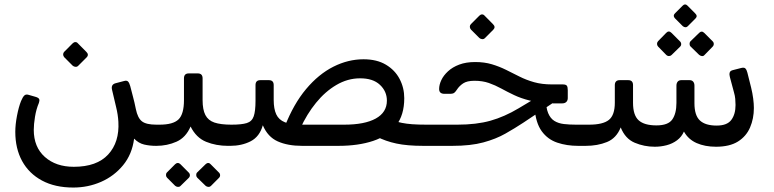

<svg xmlns="http://www.w3.org/2000/svg" viewBox="-20 -659 3507 870"><path d="M312.2 190.8Q229 190.8 170.1 159Q111.2 127.3 80.2 70.7Q49.3 14.1 49.3 -61.7Q49.3 -94.1 57 -134.5Q64.8 -175 75.3 -201Q83 -219.3 90.1 -226.1Q97.1 -232.9 108.6 -229.5L139.4 -220.7Q155.1 -216.4 157.6 -209.7Q160.1 -203.1 156.2 -192.6Q144.2 -164.6 138.6 -129.9Q133 -95.3 133 -70.7Q133 7.4 183.2 52.1Q233.4 96.8 314.4 96.8Q418.8 96.8 470.2 41Q521.6 -14.8 516.4 -107.1Q514.6 -139.5 506.3 -173.2Q497.9 -206.9 488 -250.8Q481.3 -276.1 503.9 -281.9L541.3 -291.7Q554.5 -295.6 560.3 -289.5Q566.1 -283.4 570.1 -268.9Q576.2 -244.1 582.8 -220Q589.4 -195.9 595.6 -164.7Q603.8 -124.3 623.2 -109.2Q642.5 -94.1 688.6 -94.1H703.2Q718.2 -94.1 718.2 -79.1V-28.1Q718.2 1.9 687.8 1.9Q658.5 1.9 633.3 -4Q608.1 -9.9 587.7 -30.8Q578.6 40.1 537.7 89.7Q496.8 139.3 437.7 165.1Q378.6 190.8 312.2 190.8ZM334 -360.5Q329.2 -355.7 322 -356.2Q314.8 -356.7 309.2 -361.5L271.1 -399.7Q266.1 -405.4 266.1 -412.5Q266.1 -419.5 271.1 -424.4L309.2 -462.6Q314.8 -468.2 321.5 -468.3Q328.2 -468.4 333 -462.6L370.8 -424.4Q384.7 -411.2 372.2 -398.7Z M688 1.9Q673 1.9 673 -13.9V-64.1Q673 -94.1 703 -94.1Q764.5 -94.1 789.1 -118.1Q813.6 -142.2 813.6 -205.4V-303.9Q813.6 -326.4 835.5 -326.4H876.1Q898 -326.4 898 -303.9V-205.4Q898 -162.2 910.6 -137.8Q923.2 -113.4 951.6 -103.7Q980.1 -94.1 1028.6 -94.1Q1043.6 -94.1 1043.6 -79.1V-28.1Q1043.6 1.9 1013.6 1.9Q959 1.9 913.9 -16.5Q868.9 -34.9 843.6 -85.7Q822 -35.6 779.7 -16.9Q737.4 1.9 688 1.9ZM797.6 183.9Q793.1 188.4 786.1 187.9Q779.2 187.4 773.6 182.9L736.8 146Q732.2 141.2 732.1 134Q732 126.7 736.8 122L773.6 85.1Q779.2 79.6 785.7 79.6Q792.2 79.6 797.6 85.1L834.3 122Q839.9 126.7 840.4 134.1Q840.9 141.4 835.3 147ZM935.4 183.9Q930.8 188.4 924 187.9Q917.1 187.4 911.6 182.9L873.7 146Q869.1 141.2 869 133.9Q868.9 126.6 873.7 122L911.6 85.1Q917.1 79.6 923.5 79.6Q929.8 79.6 934.4 85.1L971.2 122Q976.8 126.7 977.3 134.1Q977.8 141.4 972.2 147Z M1898.2 1.9Q1825 1.9 1776.2 -8.6Q1727.3 -19 1686.6 -40L1760.9 -113.2Q1781 -106.2 1801 -102.2Q1821.1 -98.1 1847.7 -96.1Q1874.2 -94.1 1913.2 -94.1Q1928.2 -94.1 1928.2 -79.1V-28.1Q1928.2 1.9 1898.2 1.9ZM1022.1 1.9Q1011.9 1.9 1005.4 -1.7Q999 -5.3 999 -22.1V-72.2Q999 -86.2 1007 -90.1Q1015 -94.1 1029 -94.1Q1074.5 -94.1 1098.1 -101.3Q1121.6 -108.6 1129.7 -132.1Q1137.8 -155.6 1137.8 -202.2V-273.4Q1137.8 -295.8 1159.6 -295.8H1198.4Q1220.2 -295.8 1220.2 -273.4V-206Q1220.2 -165.6 1231.8 -140.8Q1243.3 -116 1270.9 -105Q1298.5 -94.1 1345.7 -94.1H1539.5Q1632.4 -94.1 1682.7 -121.9Q1733.1 -149.8 1733.1 -203.1Q1733.1 -245.2 1701.4 -274.8Q1669.8 -304.4 1611 -304.1Q1555.1 -303.9 1504.2 -274Q1453.4 -244.2 1412 -193.2Q1370.5 -142.3 1340.7 -76.9L1270.1 -85.1Q1310.2 -187.9 1367 -255.5Q1423.8 -323.1 1490.7 -356.8Q1557.5 -390.4 1627.1 -390.4Q1687.7 -390.4 1728.8 -365.8Q1769.9 -341.2 1790.8 -301.1Q1811.8 -260.9 1811.8 -214.1Q1811.8 -137.7 1774.9 -90.3Q1738 -42.9 1670.8 -20.5Q1603.6 1.9 1513.1 1.9H1348.9Q1283.6 1.9 1238.4 -18.4Q1193.2 -38.6 1170.9 -91.4Q1156.3 -39.7 1115.9 -18.9Q1075.5 1.9 1022.1 1.9Z M1898 1.9Q1883 1.9 1883 -13.1V-64.1Q1883 -94.1 1913 -94.1H2052.7Q2138.6 -94.1 2202.3 -112Q2266.1 -130 2329.9 -168.2L2430.2 -228.1L2496.2 -199.8L2351.8 -103.4Q2313.1 -77.9 2270.2 -53.6Q2227.4 -29.2 2170.2 -13.7Q2113 1.9 2029.6 1.9ZM2599.6 1.9Q2548.1 1.9 2505 -12.7Q2461.8 -27.2 2434.6 -64.6Q2407.4 -102 2402.1 -170.1L2453.6 -214.3Q2453.6 -171.2 2463.7 -146.8Q2473.8 -122.4 2492 -111.1Q2510.2 -99.9 2535.1 -97Q2560 -94.1 2589.8 -94.1H2648.5Q2657.1 -94.1 2660.3 -88Q2663.5 -82 2663.5 -75V-24.1Q2663.5 -10.1 2655.5 -4.1Q2647.5 1.9 2633.5 1.9ZM2485.2 -190.6 2474.1 -193.4Q2420.2 -193.4 2380.5 -203.4Q2340.8 -213.3 2309.7 -228.1Q2278.7 -242.8 2251.3 -257.9Q2224 -272.9 2195.1 -283Q2166.2 -293 2129.8 -293Q2096.2 -293 2078.5 -281.1Q2060.9 -269.2 2050.3 -252.7Q2044.1 -243.1 2038.3 -238.5Q2032.6 -233.9 2018.9 -233.9H1993.9Q1969.8 -233.9 1969.8 -255.7Q1969.8 -274.7 1979.7 -295.9Q1989.6 -317 2009.9 -335.8Q2030.2 -354.7 2060.9 -366.3Q2091.6 -377.9 2133.1 -377.9Q2174.9 -377.9 2208.7 -367.8Q2242.4 -357.7 2272.7 -342.7Q2303 -327.6 2333.7 -312.2Q2364.4 -296.7 2399.9 -286.6Q2435.5 -276.5 2481 -276.5H2529.6Q2544.2 -276.5 2548.5 -270.6Q2552.7 -264.7 2552.7 -250.4V-214.5Q2552.7 -203.7 2546.2 -197.2Q2539.6 -190.6 2527.9 -190.6ZM2176.8 -485.9Q2172.1 -481.1 2164.8 -481.6Q2157.6 -482.1 2152.1 -486.9L2113.9 -525.1Q2108.9 -530.8 2108.9 -537.8Q2108.9 -544.9 2113.9 -549.8L2152.1 -588Q2157.6 -593.6 2164.3 -593.7Q2171.1 -593.7 2175.8 -588L2213.6 -549.8Q2227.5 -536.6 2215 -524.1Z M2946.9 5.9Q2898.9 5.9 2855.9 -12.3Q2812.9 -30.6 2792.6 -81.6Q2772.9 -32.6 2730.2 -15.4Q2687.5 1.9 2634 1.9Q2619 1.9 2619 -13.9V-64.1Q2619 -94.1 2649 -94.1Q2712.2 -94.1 2739 -115.7Q2765.9 -137.3 2765.9 -193.6V-273.2Q2765.9 -284.1 2771.4 -290Q2777 -295.8 2787.8 -295.8H2826.7Q2848.4 -295.8 2848.4 -273.4V-193Q2848.4 -136.9 2873.9 -113.9Q2899.4 -90.8 2954.4 -90.8Q3007.6 -90.8 3026.3 -117.7Q3045.1 -144.7 3045.1 -192.9V-270.9Q3045.1 -281.9 3050.6 -288.8Q3056.2 -295.8 3066.9 -295.8H3104.9Q3115.6 -295.8 3121.2 -288.8Q3126.7 -281.9 3126.7 -270.9V-191Q3126.7 -136.2 3151.4 -113.1Q3176.1 -90 3227.5 -90Q3274.7 -90 3293.8 -115.7Q3312.9 -141.4 3312.9 -183.2Q3312.9 -197.2 3311.6 -211.2Q3310.3 -225.2 3305.9 -240.2L3287.3 -309.8Q3284.1 -321.1 3286.3 -329.7Q3288.4 -338.2 3300.4 -341.2L3338.2 -350.9Q3352.2 -354.7 3357.9 -348.4Q3363.6 -342.1 3366.6 -329.7L3383.6 -261.9Q3389.8 -236.6 3392.9 -212.5Q3396 -188.5 3396 -169.8Q3396 -121.6 3378.7 -81.4Q3361.4 -41.2 3323.7 -17.6Q3285.9 5.9 3224.4 5.9Q3174.3 5.9 3136.6 -10.7Q3098.9 -27.3 3079.1 -62.9Q3068.6 -38.8 3047.8 -23.3Q3027.1 -7.9 3000.8 -1Q2974.6 5.9 2946.9 5.9ZM3096 -539.7Q3091.3 -535 3085.2 -535.5Q3079.2 -536 3073.6 -540.7L3038.2 -576.2Q3027.7 -587.7 3038.2 -598.2L3073.6 -633.6Q3084.3 -644.3 3095 -633.6L3130.2 -598.2Q3142.6 -586.3 3131.4 -575.2ZM3022.9 -409.6Q3018.3 -405.1 3011.3 -405Q3004.3 -404.9 2998.5 -410.6L2961.9 -448.1Q2957.1 -453.6 2957.1 -460.2Q2957.1 -466.9 2961.9 -472.4L2998.5 -509.9Q3010.4 -522.6 3022.9 -509.9L3060.3 -472.4Q3066.1 -467.5 3066.6 -460.1Q3067.1 -452.6 3061.3 -447.1ZM3172.1 -409.6Q3167.2 -403.9 3160.3 -404.9Q3153.3 -405.9 3147.8 -410.6L3109.3 -448.1Q3104.6 -452.8 3104.6 -460.3Q3104.6 -467.9 3109.3 -472.4L3147.8 -509.9Q3159.6 -521.4 3171.1 -509.9L3208.6 -472.4Q3214.1 -467.7 3214.3 -460.2Q3214.5 -452.8 3208.7 -447.1Z"/></svg>

Font: Rubik Light
Style: Italic
Weight: 300
Italic angle: -12°
Designer: Hubert and Fischer
Foundry: Hubert and Fischer
Version: Version 2.300;gftools[0.9.30]